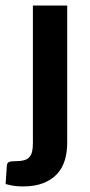

<svg xmlns="http://www.w3.org/2000/svg" viewBox="-52 -505 327 694"><path d="M190.9 -484.9V11.7Q190.9 44.4 182.6 73Q174.3 101.6 155.3 122.8Q136.2 144 105.5 156.5Q74.7 168.9 30.3 168.9Q13.2 168.9 -1.5 166.7Q-16.1 164.6 -31.7 160.2L-27.3 93.8Q-26.4 84 -20 80.8Q-13.7 77.6 3.9 77.6Q22 77.6 34.2 74.5Q46.4 71.3 53.7 63.5Q61 55.7 64 43.2Q66.9 30.8 66.9 11.7V-484.9Z"/></svg>

Font: Carlito
Style: Bold
Weight: 700
Designer: Lukasz Dziedzic
Foundry: tyPoland Lukasz Dziedzic
Version: Version 1.104